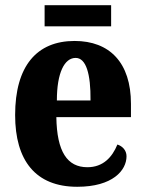

<svg xmlns="http://www.w3.org/2000/svg" viewBox="-20 -706 556 736"><path d="M151 -605H406V-686H151ZM276 10C412 10 465 -53 465 -107C465 -130 449 -146 430 -152C410 -103 375 -65 315 -65C238 -65 198 -124 196 -257H482V-308C482 -466 400 -549 266 -549C121 -549 38 -453 38 -265C38 -91 116 10 276 10ZM327 -321H198C198 -427 227 -484 270 -484C310 -484 328 -423 327 -321Z"/></svg>

Font: Noto Serif Khmer Condensed ExtraBold
Style: Regular
Weight: 800
Width: 3
Designer: Danh Hong and the Monotype Design Team
Foundry: Monotype Imaging Inc.
Version: Version 2.004